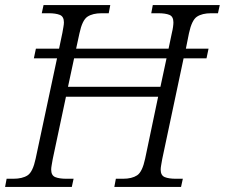

<svg xmlns="http://www.w3.org/2000/svg" viewBox="-37 -734 883 754"><path d="M-17 0 -11 -32H15Q51 -32 71.5 -45.5Q92 -59 103 -111L187 -505H96L104 -543H195L208 -605Q210 -617 212 -628Q214 -639 214 -646Q214 -669 198 -675.5Q182 -682 154 -682H127L134 -714H396L390 -682H362Q327 -682 306.5 -668.5Q286 -655 275 -603L262 -543H625L638 -605Q641 -617 642.5 -628Q644 -639 644 -646Q644 -669 628.5 -675.5Q613 -682 584 -682H557L563 -714H826L819 -682H792Q757 -682 736.5 -668.5Q716 -655 705 -603L693 -543H782L774 -505H684L600 -109Q598 -97 596 -86Q594 -75 594 -68Q594 -45 610 -38.5Q626 -32 654 -32H681L674 0H412L418 -32H446Q481 -32 501.5 -45.5Q522 -59 533 -111L584 -354H222L170 -109Q168 -97 166 -86Q164 -75 164 -68Q164 -45 180 -38.5Q196 -32 224 -32H252L245 0ZM230 -393H593L617 -505H254Z"/></svg>

Font: Noto Serif Light
Style: Italic
Weight: 300
Italic angle: -12°
Designer: Monotype Design Team
Foundry: Monotype Imaging Inc.
Version: Version 2.013